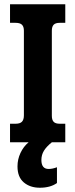

<svg xmlns="http://www.w3.org/2000/svg" viewBox="-20 -667 353 900"><path d="M223 -523V-124Q223 -105 231.5 -96Q240 -87 260 -87H286V0H223Q198 20 186 39.5Q174 59 174 83Q174 125 208 125Q226 125 247 117V191Q216 213 167 213Q121 213 91.5 188Q62 163 62 113Q62 80 76 50Q90 20 114 0H27V-87H53Q74 -87 83 -96.5Q92 -106 92 -126V-523Q92 -542 83 -551Q74 -560 53 -560H27V-647H286V-560H260Q240 -560 231.5 -551Q223 -542 223 -523Z"/></svg>

Font: Pridi Medium
Style: Regular
Weight: 500
Designer: Katatrad Team
Foundry: CadsonDemak
Version: Version 1.001